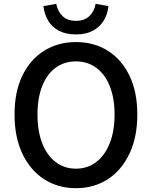

<svg xmlns="http://www.w3.org/2000/svg" viewBox="-20 -970 794 1004"><path d="M377 14Q283 14 210.5 -33Q138 -80 97 -166.5Q56 -253 56 -371Q56 -490 97 -574.5Q138 -659 210.5 -704.5Q283 -750 377 -750Q472 -750 544 -704.5Q616 -659 657 -574.5Q698 -490 698 -371Q698 -253 657 -166.5Q616 -80 544 -33Q472 14 377 14ZM377 -88Q438 -88 483.5 -123Q529 -158 554 -221.5Q579 -285 579 -371Q579 -457 554 -519.5Q529 -582 483.5 -615.5Q438 -649 377 -649Q316 -649 270.5 -615.5Q225 -582 200.5 -519.5Q176 -457 176 -371Q176 -285 200.5 -221.5Q225 -158 270.5 -123Q316 -88 377 -88ZM377 -790Q324 -790 287.5 -809.5Q251 -829 231.5 -862.5Q212 -896 207 -938L274 -950Q281 -912 306.5 -886.5Q332 -861 377 -861Q422 -861 448 -886.5Q474 -912 480 -950L547 -938Q543 -896 522.5 -862.5Q502 -829 466 -809.5Q430 -790 377 -790Z"/></svg>

Font: Noto Sans SC Medium
Style: Regular
Weight: 500
Designer: Ryoko NISHIZUKA  (kana, bopomofo & ideographs); Paul D. Hunt (Latin, Greek & Cyrillic); Sandoll Communications , Soo-you
Foundry: Adobe
Version: Version 2.004-H2;hotconv 1.0.118;makeotfexe 2.5.65603